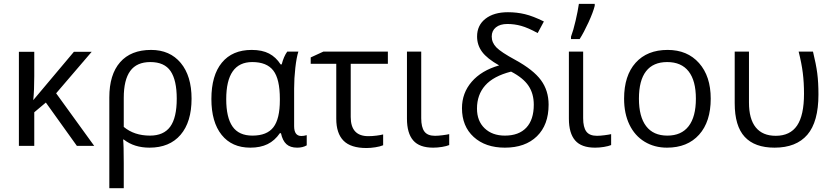

<svg xmlns="http://www.w3.org/2000/svg" viewBox="-20 -769 4384 1012"><path d="M369.6 -496.1H463.4L275.9 -277.3L476.6 0H385.3L221.7 -228.5L160.6 -177.2V0H79.6V-496.1H160.6V-367.7Q160.6 -292.5 155.3 -241.2Z M989.7 -249Q989.7 -126 931.6 -58.3Q873.5 9.3 768.1 9.3Q687 9.3 632.3 -33.7H628.9Q632.3 -5.9 632.3 90.3V223.1H556.2V-255.4Q556.2 -376 613 -440.9Q669.9 -505.9 776.4 -505.9Q875.5 -505.9 932.6 -437.3Q989.7 -368.7 989.7 -249ZM772.5 -441.9Q700.7 -441.9 666.5 -395Q632.3 -348.1 632.3 -253.4V-100.1Q687.5 -54.2 770.5 -54.2Q842.8 -54.2 877.2 -101.3Q911.6 -148.4 911.6 -249Q911.6 -346.2 879.2 -394Q846.7 -441.9 772.5 -441.9Z M1310.5 -54.2Q1387.2 -54.2 1421.1 -98.4Q1455.1 -142.6 1455.1 -241.2V-248Q1455.1 -352.1 1420.7 -397Q1386.2 -441.9 1309.6 -441.9Q1172.4 -441.9 1172.4 -246.1Q1172.4 -149.9 1205.6 -102.1Q1238.8 -54.2 1310.5 -54.2ZM1299.3 9.3Q1202.1 9.3 1148.2 -58.1Q1094.2 -125.5 1094.2 -247.1Q1094.2 -371.6 1149.4 -438.7Q1204.6 -505.9 1306.6 -505.9Q1361.8 -505.9 1398.2 -486.8Q1434.6 -467.8 1459 -429.7H1464.8Q1475.6 -471.7 1494.1 -497.1H1552.7Q1543 -467.3 1536.6 -411.4Q1530.3 -355.5 1530.3 -302.7V-104Q1530.3 -52.2 1568.4 -52.2Q1581.5 -52.2 1596.7 -56.6V-2.9Q1575.7 9.3 1546.4 9.3Q1509.8 9.3 1489.5 -9.3Q1469.2 -27.8 1460.9 -66.9H1455.1Q1428.2 -27.8 1390.4 -9.3Q1352.5 9.3 1299.3 9.3Z M2024.4 -497.1V-432.6H1828.6V-152.3Q1828.6 -51.3 1921.4 -51.3Q1942.9 -51.3 1965.1 -54.2Q1987.3 -57.1 1999.5 -60.5V-3.4Q1983.4 3.4 1958.3 7.3Q1933.1 11.2 1911.6 11.2Q1829.1 11.2 1790.8 -27.3Q1752.4 -65.9 1752.4 -143.1V-432.6H1617.7V-466.3L1684.6 -497.1Z M2200.2 -497.1V-146Q2200.2 -98.6 2216.8 -75.9Q2233.4 -53.2 2272.9 -53.2Q2289.6 -53.2 2312.5 -56.2Q2335.4 -59.1 2347.7 -62V-4.4Q2333.5 1.5 2309.8 5.4Q2286.1 9.3 2263.2 9.3Q2190.9 9.3 2158 -28.8Q2125 -66.9 2125 -143.6V-497.1Z M2610.8 -424.3Q2547.4 -460 2521 -495.8Q2494.6 -531.7 2494.6 -576.7Q2494.6 -635.7 2538.8 -670.2Q2583 -704.6 2657.2 -704.6Q2704.1 -704.6 2746.8 -694.3Q2789.6 -684.1 2846.7 -655.8L2814 -594.7Q2763.2 -622.6 2727.3 -632.6Q2691.4 -642.6 2654.3 -642.6Q2615.7 -642.6 2593.8 -624.8Q2571.8 -606.9 2571.8 -576.7Q2571.8 -544.4 2596.2 -519.3Q2620.6 -494.1 2696.3 -453.1Q2791.5 -400.9 2831.5 -346.2Q2871.6 -291.5 2871.6 -217.3Q2871.6 -110.8 2810.1 -50.8Q2748.5 9.3 2641.1 9.3Q2538.6 9.3 2476.8 -47.1Q2415 -103.5 2415 -198.7Q2415 -278.8 2466.3 -338.1Q2517.6 -397.5 2610.8 -424.3ZM2793.5 -217.3Q2793.5 -275.4 2765.6 -316.9Q2737.8 -358.4 2673.8 -391.6Q2580.6 -367.7 2537.4 -318.6Q2494.1 -269.5 2494.1 -196.8Q2494.1 -131.3 2534.4 -92.8Q2574.7 -54.2 2641.1 -54.2Q2714.8 -54.2 2754.2 -96.2Q2793.5 -138.2 2793.5 -217.3Z M3053.7 -497.1V-146Q3053.7 -98.6 3070.3 -75.9Q3086.9 -53.2 3126.5 -53.2Q3143.1 -53.2 3166 -56.2Q3189 -59.1 3201.2 -62V-4.4Q3187 1.5 3163.3 5.4Q3139.6 9.3 3116.7 9.3Q3044.4 9.3 3011.5 -28.8Q2978.5 -66.9 2978.5 -143.6V-497.1ZM2989.7 -575.7Q3002 -608.4 3013.9 -659.9Q3025.9 -711.4 3031.2 -748.5H3114.7V-738.3Q3106.4 -704.6 3081.8 -650.9Q3057.1 -597.2 3035.2 -563H2989.7Z M3726.1 -249Q3726.1 -127.4 3664.8 -59.1Q3603.5 9.3 3495.6 9.3Q3429.2 9.3 3377.4 -22.2Q3325.7 -53.7 3297.6 -112.1Q3269.5 -170.4 3269.5 -249Q3269.5 -370.6 3330.3 -438.2Q3391.1 -505.9 3499 -505.9Q3603 -505.9 3664.6 -436.5Q3726.1 -367.2 3726.1 -249ZM3347.7 -249Q3347.7 -153.8 3385.7 -104Q3423.8 -54.2 3497.6 -54.2Q3571.3 -54.2 3609.6 -103.8Q3647.9 -153.3 3647.9 -249Q3647.9 -343.8 3609.6 -392.8Q3571.3 -441.9 3496.6 -441.9Q3422.9 -441.9 3385.3 -393.6Q3347.7 -345.2 3347.7 -249Z M4062.5 9.3Q3958 9.3 3905.3 -47.6Q3852.5 -104.5 3852.5 -225.1V-497.1H3927.7V-228.5Q3927.7 -141.6 3963.6 -97.4Q3999.5 -53.2 4068.8 -53.2Q4144.5 -53.2 4181.2 -107.2Q4217.8 -161.1 4217.8 -274.9Q4217.8 -334 4211.4 -384.8Q4205.1 -435.5 4189.5 -497.1H4265.1Q4281.2 -431.6 4287.6 -383.1Q4293.9 -334.5 4293.9 -271Q4293.9 -127 4235.4 -58.8Q4176.8 9.3 4062.5 9.3Z"/></svg>

Font: Bpm'online Open Sans
Style: Regular
Weight: 400
Foundry: Ascender Corporation
Version: Version 1.10